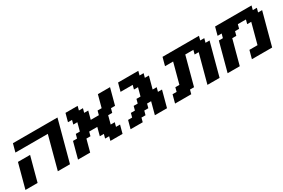

<svg xmlns="http://www.w3.org/2000/svg" viewBox="80 -1596 3781 2567"><g transform="rotate(-30 1971.0 -312.5)"><path d="M500 0H687.5Q715.3 -104 771.2 -312.3Q827.1 -520.5 855 -625H167.5Q161.6 -604 150.4 -562.3Q139.2 -520.5 133.8 -500H633.8Q611.3 -417 566.7 -250Q522 -83 500 0ZM0 0H187.5Q204.1 -62.5 237.5 -187.5Q271 -312.5 288.1 -375H100.6Q84 -312.5 50.3 -187.5Q16.6 -62.5 0 0Z M1311.5 0H1499Q1504.4 -21 1515.6 -62.5Q1526.9 -104 1532.7 -125H1470.2L1486.8 -187.5H1424.3Q1429.7 -208.5 1440.9 -250.2Q1452.1 -292 1457.5 -312.5H1520L1537.1 -375H1599.6Q1610.8 -416.5 1633.1 -500Q1655.3 -583.5 1666.5 -625H1479L1428.7 -437.5H1366.2L1349.6 -375H1224.6Q1230 -395.5 1241.2 -437.3Q1252.4 -479 1257.8 -500H1195.3L1212.4 -562.5H1149.9L1166.5 -625H979Q973.1 -604 961.9 -562.3Q950.7 -520.5 945.3 -500H1007.8L991.2 -437.5H1053.7Q1048.3 -417 1037.1 -375Q1025.9 -333 1020 -312.5H957.5L940.9 -250H878.4Q867.2 -208 845 -125Q822.8 -42 811.5 0H999L1049.3 -187.5H1111.8L1128.4 -250H1253.4Q1247.6 -229 1236.6 -187.3Q1225.6 -145.5 1220.2 -125H1282.7L1265.6 -62.5H1328.1Z M1998 0H2185.5Q2196.8 -42 2219 -125.2Q2241.2 -208.5 2252.4 -250H2189.9L2206.5 -312.5H2144L2194.3 -500H2131.8L2148.9 -562.5H2086.4L2103 -625H1790.5Q1784.7 -604 1773.4 -562.3Q1762.2 -520.5 1756.8 -500H1944.3L1927.7 -437.5H1990.2Q1984.9 -417 1973.6 -375Q1962.4 -333 1956.5 -312.5H1894L1877.4 -250H1814.9L1798.3 -187.5H1735.8L1719.2 -125H1656.7Q1650.9 -104 1639.6 -62.5Q1628.4 -21 1623 0H1810.5L1827.1 -62.5H1889.6L1906.7 -125H1969.2L1985.8 -187.5H2048.3Z M2809.6 0H2997.1Q3019 -83 3063.7 -250Q3108.4 -417 3130.9 -500H3068.4L3085.4 -562.5H3022.9L3039.6 -625H2477.1Q2471.2 -604 2460 -562.3Q2448.7 -520.5 2443.4 -500H2568.4L2484.9 -187.5H2422.4L2405.8 -125H2343.3Q2337.4 -104 2326.2 -62.5Q2314.9 -21 2309.6 0H2559.6L2576.2 -62.5H2638.7L2755.9 -500H2880.9L2864.3 -437.5H2926.8Z M3496.1 0H3808.6Q3830.6 -83 3875.2 -250Q3919.9 -417 3942.4 -500H3879.9L3897 -562.5H3834.5L3851.1 -625H3288.6Q3282.7 -604 3271.5 -562.3Q3260.3 -520.5 3254.9 -500H3317.4L3300.8 -437.5H3238.3L3121.1 0H3308.6Q3325.2 -62.5 3358.6 -187.5Q3392.1 -312.5 3409.2 -375H3471.7L3488.3 -437.5H3550.8L3567.4 -500H3692.4L3675.8 -437.5H3738.3L3654.8 -125H3529.8Q3523.9 -104 3512.7 -62.5Q3501.5 -21 3496.1 0Z"/></g></svg>

Font: Faithful 32x
Style: SemiboldOblique
Weight: 400
Foundry: Faithful Resource Pack
Version: Version 1.0; January 27, 2023